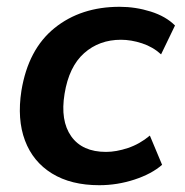

<svg xmlns="http://www.w3.org/2000/svg" viewBox="-20 -535 544 565"><path d="M272 10Q189 10 133 -24.5Q77 -59 53.5 -121.5Q30 -184 43 -268Q63 -390 140.5 -452.5Q218 -515 332 -515Q379 -515 423.5 -501Q468 -487 495 -460L454 -375Q430 -397 398 -407.5Q366 -418 336 -418Q272 -418 227.5 -378.5Q183 -339 170 -259Q157 -180 189.5 -134Q222 -88 292 -88Q322 -88 356.5 -99.5Q391 -111 421 -136L457 -50Q426 -23 375.5 -6.5Q325 10 272 10Z"/></svg>

Font: Mulish ExtraLight
Style: Italic
Weight: 200
Italic angle: -9°
Designer: Vernon Adams
Foundry: Vernon Adams
Version: Version 3.603